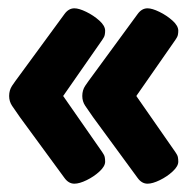

<svg xmlns="http://www.w3.org/2000/svg" viewBox="-20 -489 456 462"><path d="M159 -47Q145 -47 135 -61L28 -207Q16 -224 9 -234.5Q2 -245 2 -258Q2 -272 9 -282.5Q16 -293 28 -309L135 -455Q145 -469 159 -469Q170 -469 187.5 -460.5Q205 -452 219 -439.5Q233 -427 233 -415Q233 -410 232 -405Q231 -400 226 -393L132 -258L226 -123Q231 -116 232 -111Q233 -106 233 -100Q233 -89 219.5 -76.5Q206 -64 188.5 -55.5Q171 -47 159 -47ZM335 -47Q321 -47 311 -61L204 -207Q192 -224 185 -234.5Q178 -245 178 -258Q178 -272 185 -282.5Q192 -293 204 -309L311 -455Q321 -469 335 -469Q346 -469 363.5 -460.5Q381 -452 395 -439.5Q409 -427 409 -415Q409 -410 408 -405Q407 -400 402 -393L308 -258L402 -123Q407 -116 408 -111Q409 -106 409 -100Q409 -89 395.5 -76.5Q382 -64 364.5 -55.5Q347 -47 335 -47Z"/></svg>

Font: Asap Condensed Black
Style: Regular
Weight: 900
Width: 3
Designer: Pablo Cosgaya
Foundry: Omnibus-Type
Version: Version 3.001; ttfautohint (v1.8.4.7-5d5b)